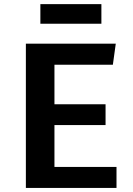

<svg xmlns="http://www.w3.org/2000/svg" viewBox="-20 -924 655 944"><path d="M247.7 -605.6V-411.3H499V-309.2H247.7V-103.1H552.8V0H107.2V-709.2H549.2L534.9 -605.6ZM478.5 -807.2H178.5V-903.6H478.5Z"/></svg>

Font: Fira Code SemiBold
Style: Regular
Weight: 600
Designer: Carrois Corporate, Edenspiekermann AG, Nikita Prokopov
Foundry: Carrois Corporate, Edenspiekermann AG, Nikita Prokopov
Version: Version 6.002